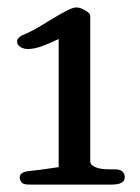

<svg xmlns="http://www.w3.org/2000/svg" viewBox="-20 -767 376 517"><path d="M58 -270Q42 -270 37.5 -276.5Q33 -283 33 -289Q33 -304 59.5 -306.5Q86 -309 138 -317V-662Q118 -652 95.5 -643.5Q73 -635 55 -635Q44 -635 35 -640.5Q26 -646 26 -655Q26 -665 40 -672Q62 -681 84 -694Q106 -707 125.5 -719Q145 -731 161 -739Q177 -747 186 -747Q196 -747 209.5 -739Q223 -731 223 -725V-333Q223 -326 229 -321.5Q235 -317 243.5 -314.5Q252 -312 261.5 -311.5Q271 -311 279 -311H290Q304 -311 310 -304.5Q316 -298 316 -290Q316 -270 281 -270Z"/></svg>

Font: Asar
Style: Regular
Weight: 400
Designer: Eben Sorkin
Foundry: Eben Sorkin, Pria Ravichandran
Version: Version 1.003; ttfautohint (v1.3) -l 8 -r 50 -G 0 -x 0 -H 45